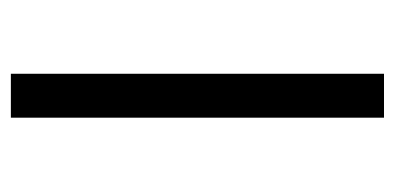

<svg xmlns="http://www.w3.org/2000/svg" viewBox="-204 -512 716 348"><g transform="rotate(-90 154.0 -338.0)"><path d="M194.3 0H114.7V-676.3H194.3Z"/></g></svg>

Font: Estedad-FD Regular
Style: FD-Regular
Weight: 400
Designer: Amin Abedi
Version: Version 7.3